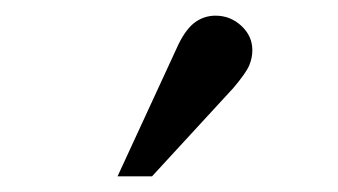

<svg xmlns="http://www.w3.org/2000/svg" viewBox="-20 -787 431 245"><path d="M130 -562 208 -731Q218 -751 229.5 -759Q241 -767 255 -767Q274 -767 288 -754Q302 -741 302 -723Q302 -713 298 -703.5Q294 -694 278 -675L174 -562Z"/></svg>

Font: Frank Ruhl Libre Medium
Style: Regular
Weight: 500
Designer: Yanek Iontef
Foundry: Fontef
Version: Version 6.004